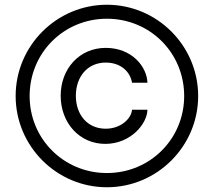

<svg xmlns="http://www.w3.org/2000/svg" viewBox="-20 -780 901 810"><path d="M431 10C643 10 816 -163 816 -375C816 -587 643 -760 431 -760C219 -760 46 -587 46 -375C46 -163 219 10 431 10ZM431 -50C249 -50 105 -194 105 -375C105 -557 249 -701 431 -701C613 -701 757 -557 757 -375C757 -194 613 -50 431 -50ZM426 -173C532 -174 601 -258 602 -317H537C534 -279 489 -237 426 -237C349 -237 300 -296 300 -376C300 -456 349 -516 426 -516C492 -516 530 -475 537 -431H602C600 -498 537 -578 426 -578C315 -578 236 -490 236 -376C236 -262 315 -172 426 -173Z"/></svg>

Font: Oakes Medium
Style: Regular
Weight: 500
Designer: Samuel Oakes
Foundry: Samuel Oakes
Version: Version 1.003;PS 001.003;hotconv 1.0.88;makeotf.lib2.5.64775